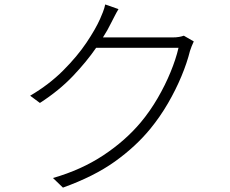

<svg xmlns="http://www.w3.org/2000/svg" viewBox="-20 -815 1040 867"><path d="M515.1 -773.9Q505.9 -758.8 496.8 -740.7Q487.8 -722.7 481 -710Q473.6 -694.8 464.6 -678.7Q455.6 -662.6 444.8 -646H757.8Q775.9 -646 788.3 -648.2Q800.8 -650.4 810.1 -653.8L855 -627.9Q850.6 -619.1 845.5 -606.2Q840.3 -593.3 837.9 -585Q824.7 -531.7 799.3 -470.7Q773.9 -409.7 738.5 -348.6Q703.1 -287.6 659.2 -233.9Q592.8 -152.8 498.5 -85.4Q404.3 -18.1 264.2 32.2L219.2 -11.2Q347.2 -47.9 446.8 -113.8Q546.4 -179.7 616.2 -263.2Q657.7 -313 691.9 -371.8Q726.1 -430.7 750.2 -489.5Q774.4 -548.3 786.1 -599.1H414.1Q371.1 -536.6 309.1 -471.4Q247.1 -406.2 160.2 -350.1L116.2 -382.8Q201.7 -433.1 265.1 -496.6Q328.6 -560.1 370.4 -622.3Q412.1 -684.6 432.1 -730Q437 -740.7 444.6 -760Q452.1 -779.3 455.1 -794.9Z"/></svg>

Font: Source Han Sans CN Light
Style: Regular
Weight: 300
Designer: Ryoko NISHIZUKA  (kana, bopomofo & ideographs); Paul D. Hunt (Latin, Greek & Cyrillic); Sandoll Communications , Soo-you
Foundry: Adobe
Version: Version 2.000;hotconv 1.0.107;makeotfexe 2.5.65593